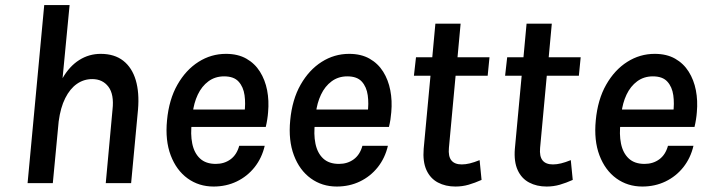

<svg xmlns="http://www.w3.org/2000/svg" viewBox="-20 -704 2718 738"><path d="M86 0 150 -684.5H247.5L220.5 -403.5Q247 -449.5 284.5 -473.2Q322 -497 367 -497Q420 -497 453.8 -470.5Q487.5 -444 501.8 -396Q516 -348 510.5 -283L484 0H386.5L412.5 -283Q419 -341 396.8 -370.5Q374.5 -400 334.5 -400Q302 -400 275.5 -381.5Q249 -363 230.8 -326.8Q212.5 -290.5 205.5 -237L183 0Z M801 13Q744.5 13 701.2 -18.2Q658 -49.5 636.2 -106.8Q614.5 -164 622 -241.5Q629.5 -321.5 662 -378.5Q694.5 -435.5 743 -466.2Q791.5 -497 848.5 -497Q894.5 -497 927 -478.5Q959.5 -460 979.2 -428.5Q999 -397 1006.8 -357Q1014.5 -317 1010.5 -273Q1009.5 -259 1007.2 -244.8Q1005 -230.5 1001.5 -216H693L717.5 -234Q711.5 -188.5 719 -152Q726.5 -115.5 748.8 -94.8Q771 -74 809.5 -74Q842 -74 866 -91.5Q890 -109 899.5 -143.5H997.5Q986.5 -96.5 958.5 -61.2Q930.5 -26 890 -6.5Q849.5 13 801 13ZM720.5 -268 701 -283H944L919.5 -269.5Q924.5 -305.5 920 -337.8Q915.5 -370 897.2 -390.2Q879 -410.5 841.5 -410.5Q807 -410.5 781.2 -391.5Q755.5 -372.5 740.2 -340.2Q725 -308 720.5 -268Z M1274.5 13Q1218 13 1174.8 -18.2Q1131.5 -49.5 1109.8 -106.8Q1088 -164 1095.5 -241.5Q1103 -321.5 1135.5 -378.5Q1168 -435.5 1216.5 -466.2Q1265 -497 1322 -497Q1368 -497 1400.5 -478.5Q1433 -460 1452.8 -428.5Q1472.5 -397 1480.2 -357Q1488 -317 1484 -273Q1483 -259 1480.8 -244.8Q1478.5 -230.5 1475 -216H1166.5L1191 -234Q1185 -188.5 1192.5 -152Q1200 -115.5 1222.2 -94.8Q1244.5 -74 1283 -74Q1315.5 -74 1339.5 -91.5Q1363.5 -109 1373 -143.5H1471Q1460 -96.5 1432 -61.2Q1404 -26 1363.5 -6.5Q1323 13 1274.5 13ZM1194 -268 1174.5 -283H1417.5L1393 -269.5Q1398 -305.5 1393.5 -337.8Q1389 -370 1370.8 -390.2Q1352.5 -410.5 1315 -410.5Q1280.5 -410.5 1254.8 -391.5Q1229 -372.5 1213.8 -340.2Q1198.5 -308 1194 -268Z M1730.5 13Q1692.5 13 1663.2 -2.5Q1634 -18 1619.2 -50.2Q1604.5 -82.5 1608.5 -132L1636.5 -432.5L1657 -413H1571L1579 -484H1664L1639.5 -461.5L1653.5 -613H1750.5L1736.5 -461.5L1716 -484H1861.5L1854.5 -413H1708.5L1733 -432.5L1705.5 -135.5Q1702.5 -103 1715 -87.5Q1727.5 -72 1755 -72Q1769.5 -72 1786 -76Q1802.5 -80 1823.5 -88.5L1831 -12.5Q1805.5 -1 1781.2 6Q1757 13 1730.5 13Z M2081 13Q2043 13 2013.8 -2.5Q1984.5 -18 1969.8 -50.2Q1955 -82.5 1959 -132L1987 -432.5L2007.5 -413H1921.5L1929.5 -484H2014.5L1990 -461.5L2004 -613H2101L2087 -461.5L2066.5 -484H2212L2205 -413H2059L2083.5 -432.5L2056 -135.5Q2053 -103 2065.5 -87.5Q2078 -72 2105.5 -72Q2120 -72 2136.5 -76Q2153 -80 2174 -88.5L2181.5 -12.5Q2156 -1 2131.8 6Q2107.5 13 2081 13Z M2449 13Q2392.5 13 2349.2 -18.2Q2306 -49.5 2284.2 -106.8Q2262.5 -164 2270 -241.5Q2277.5 -321.5 2310 -378.5Q2342.5 -435.5 2391 -466.2Q2439.5 -497 2496.5 -497Q2542.5 -497 2575 -478.5Q2607.5 -460 2627.2 -428.5Q2647 -397 2654.8 -357Q2662.5 -317 2658.5 -273Q2657.5 -259 2655.2 -244.8Q2653 -230.5 2649.5 -216H2341L2365.5 -234Q2359.5 -188.5 2367 -152Q2374.5 -115.5 2396.8 -94.8Q2419 -74 2457.5 -74Q2490 -74 2514 -91.5Q2538 -109 2547.5 -143.5H2645.5Q2634.5 -96.5 2606.5 -61.2Q2578.5 -26 2538 -6.5Q2497.5 13 2449 13ZM2368.5 -268 2349 -283H2592L2567.5 -269.5Q2572.5 -305.5 2568 -337.8Q2563.5 -370 2545.2 -390.2Q2527 -410.5 2489.5 -410.5Q2455 -410.5 2429.2 -391.5Q2403.5 -372.5 2388.2 -340.2Q2373 -308 2368.5 -268Z"/></svg>

Font: Karla SemiBold
Style: Italic
Weight: 600
Italic angle: -8°
Designer: Jonathan Pinhorn
Version: Version 2.004;gftools[0.9.33]